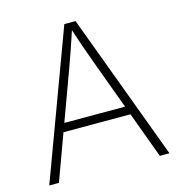

<svg xmlns="http://www.w3.org/2000/svg" viewBox="-108 -823 859 919"><g transform="rotate(-15 321.5 -364.0)"><path d="M23.4 0 293 -727.5H348.6L619.1 0H571.3L379.4 -520.5Q364.7 -560.1 348.9 -605.7Q333 -651.4 314.5 -708H326.7Q308.1 -650.9 292.2 -605.2Q276.4 -559.6 262.2 -520.5L71.3 0ZM139.6 -228.5V-270.5H502.9V-228.5Z"/></g></svg>

Font: Inter 20pt ExtraLight
Style: Regular
Weight: 250
Version: Version 4.001;git-66647c0bb